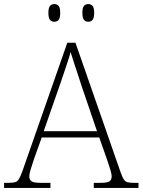

<svg xmlns="http://www.w3.org/2000/svg" viewBox="-23 -924 701 944"><path d="M-3 0V-25H18Q41 -25 52 -28.5Q63 -32 70 -43.5Q77 -55 86 -79L308 -714H348L571 -74Q579 -52 586 -41.5Q593 -31 604 -28Q615 -25 638 -25H658V0H438V-25H470Q506 -25 516 -33Q526 -41 526 -57Q526 -68 521 -84.5Q516 -101 510.5 -117.5Q505 -134 502 -143L465 -248H182L145 -144Q142 -135 136.5 -118.5Q131 -102 126 -85Q121 -68 121 -57Q121 -41 131.5 -33Q142 -25 178 -25H225V0ZM192 -279H454L380 -496Q371 -524 360.5 -555.5Q350 -587 340.5 -616.5Q331 -646 324 -668Q320 -651 310 -621.5Q300 -592 290 -561.5Q280 -531 271 -506ZM411 -817Q398 -817 390 -826Q382 -835 382 -861Q382 -886 390 -895Q398 -904 411 -904Q424 -904 432 -895Q440 -886 440 -861Q440 -835 432 -826Q424 -817 411 -817ZM244 -817Q231 -817 223 -826Q215 -835 215 -861Q215 -886 223 -895Q231 -904 244 -904Q257 -904 265 -895Q273 -886 273 -861Q273 -835 265 -826Q257 -817 244 -817Z"/></svg>

Font: Noto Serif Hebrew ExtraLight
Style: Regular
Weight: 250
Version: Version 2.003